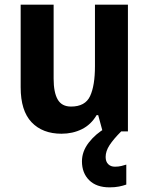

<svg xmlns="http://www.w3.org/2000/svg" viewBox="-20 -566 642 827"><path d="M531 -546V0H422L403 -70H396Q372 -29 332.5 -9.5Q293 10 245 10Q163 10 116 -39.5Q69 -89 69 -190V-546H211V-227Q211 -168 228.5 -137.5Q246 -107 286 -107Q347 -107 368 -152Q389 -197 389 -281V-546ZM435 110Q435 130 446 141Q457 152 475 152Q490 152 502.5 149Q515 146 524 143V229Q510 234 492.5 237.5Q475 241 452 241Q395 241 364 210Q333 179 333 129Q333 86 362.5 48Q392 10 436 -15L502 0Q469 33 452 59Q435 85 435 110Z"/></svg>

Font: Noto Sans Gurmukhi UI SemiCondensed
Style: Bold
Weight: 700
Width: 4
Designer: Jelle Bosma - Monotype Design Team
Foundry: Monotype Imaging Inc.
Version: Version 2.004; ttfautohint (v1.8.4.7-5d5b)